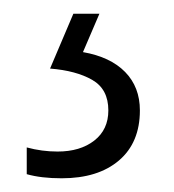

<svg xmlns="http://www.w3.org/2000/svg" viewBox="-20 -20 254 280"><path d="M184 141Q184 188 153.5 214Q123 240 70 240Q40 240 19 234V195Q41 201 64 201Q97 201 117.5 185Q138 169 138 141Q138 110 114.5 96.5Q91 83 53 80L87 0H125L101 56Q141 63 162.5 85Q184 107 184 141Z"/></svg>

Font: Noto Sans Telugu ExtraCondensed Light
Style: Regular
Weight: 300
Width: 2
Designer: Jelle Bosma - Monotype Design Team
Foundry: Monotype Imaging Inc.
Version: Version 2.005; ttfautohint (v1.8.4.7-5d5b)